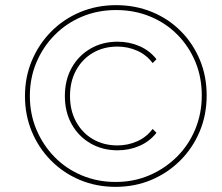

<svg xmlns="http://www.w3.org/2000/svg" viewBox="-20 -723 864 746"><path d="M429 3Q354 3 290 -24Q226 -51 178 -99.5Q130 -148 103.5 -212Q77 -276 77 -350Q77 -424 104 -488Q131 -552 179 -600.5Q227 -649 291.5 -676Q356 -703 431 -703Q506 -703 570.5 -676.5Q635 -650 682.5 -602Q730 -554 756.5 -490.5Q783 -427 783 -352Q783 -277 756 -212.5Q729 -148 680.5 -99.5Q632 -51 568 -24Q504 3 429 3ZM429 -16Q500 -16 560.5 -42Q621 -68 667 -113.5Q713 -159 738.5 -220.5Q764 -282 764 -352Q764 -423 739 -483Q714 -543 669 -588.5Q624 -634 563 -659Q502 -684 431 -684Q360 -684 299 -658.5Q238 -633 192.5 -587Q147 -541 121.5 -480.5Q96 -420 96 -350Q96 -280 121.5 -219.5Q147 -159 192 -113Q237 -67 298 -41.5Q359 -16 429 -16ZM437 -139Q378 -139 331.5 -166Q285 -193 258.5 -240.5Q232 -288 232 -350Q232 -412 258.5 -459.5Q285 -507 331.5 -534Q378 -561 437 -561Q482 -561 521.5 -544Q561 -527 588 -493L573 -478Q549 -510 513 -526Q477 -542 436 -542Q383 -542 341.5 -518Q300 -494 276 -450.5Q252 -407 252 -350Q252 -293 276 -249.5Q300 -206 341.5 -182Q383 -158 436 -158Q477 -158 513 -174Q549 -190 573 -222L588 -207Q561 -173 521.5 -156Q482 -139 437 -139Z"/></svg>

Font: Montserrat Thin
Style: Italic
Weight: 100
Italic angle: -11.3°
Designer: Julieta Ulanovsky
Foundry: Julieta Ulanovsky
Version: Version 9.000; ttfautohint (v1.8.4.7-5d5b)